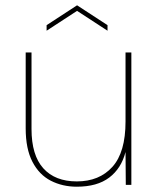

<svg xmlns="http://www.w3.org/2000/svg" viewBox="-20 -698 601 725"><path d="M386 -582 271 -657 156 -582V-603L271 -678L386 -603ZM476 0H455L454 -124Q438 -62 392.5 -27.5Q347 7 270 7Q216 7 172 -15.5Q128 -38 102.5 -87Q77 -136 77 -213V-500H99V-211Q99 -112 143.5 -62.5Q188 -13 270 -13Q355 -13 404.5 -68Q454 -123 454 -239V-500H476Z"/></svg>

Font: Albert Sans Thin
Style: Regular
Weight: 250
Designer: Andreas Rasmussen
Foundry: a.Foundry
Version: Version 1.025